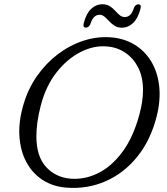

<svg xmlns="http://www.w3.org/2000/svg" viewBox="-20 -894 809 929"><path d="M514.5 -713.5Q579 -709 629.2 -679Q679.5 -649 710.8 -598Q742 -547 750 -479.2Q758 -411.5 738.5 -332.5Q709 -215.5 644 -135.5Q579 -55.5 490.8 -17Q402.5 21.5 303 14Q238 9.5 188 -22.2Q138 -54 108.5 -108Q79 -162 74 -233.8Q69 -305.5 94 -390Q116 -464.5 158.8 -525.8Q201.5 -587 258.8 -630.8Q316 -674.5 381.5 -696.2Q447 -718 514.5 -713.5ZM321.5 -29.5Q388 -24 452.8 -55.2Q517.5 -86.5 570.5 -156.5Q623.5 -226.5 654 -338Q663.5 -372.5 667.8 -403Q672 -433.5 672 -460Q671.5 -522.5 648.2 -567.8Q625 -613 586.2 -639Q547.5 -665 500 -669Q435 -675.5 369.8 -642.2Q304.5 -609 253 -543Q201.5 -477 177.5 -384Q166 -340.5 161 -303.2Q156 -266 156 -234Q156.5 -136.5 203 -86Q249.5 -35.5 321.5 -29.5ZM570.5 -760Q549 -760 534.2 -769.5Q519.5 -779 508.2 -791.2Q497 -803.5 486 -813Q475 -822.5 461.5 -822.5Q431 -822.5 417 -777Q410 -760.5 395.5 -760.5Q379.5 -760.5 385.5 -782.5Q397 -828.5 421 -851Q445 -873.5 474.5 -873.5Q496 -873.5 510.8 -864.2Q525.5 -855 536.8 -842.5Q548 -830 559 -820.8Q570 -811.5 584 -811.5Q614.5 -811.5 628 -856Q635 -873 650 -873Q665.5 -873 659.5 -851Q647.5 -805 623.8 -782.5Q600 -760 570.5 -760Z"/></svg>

Font: Fraunces 9pt S100 Light
Style: Italic
Weight: 300
Italic angle: -16°
Version: Version 1.000; ttfautohint (v1.8.3)